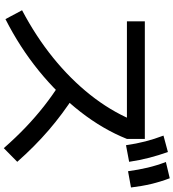

<svg xmlns="http://www.w3.org/2000/svg" viewBox="30 -926 939 1040"><g transform="rotate(90 500.0 -405.5)"><path d="M35 -55Q177 -130 292 -223Q407 -316 492.5 -423.5Q578 -531 628 -648L659 -623H95V-720H732V-623Q680 -493 585 -371Q490 -249 362.5 -145.5Q235 -42 83 35ZM782 44Q725 -21 669.5 -74Q614 -127 555 -173.5Q496 -220 428 -263L497 -339Q598 -274 685.5 -198.5Q773 -123 856 -29ZM766 -618Q758 -674 745.5 -722.5Q733 -771 714 -821L803 -845Q821 -794 834 -744Q847 -694 856 -635ZM907 -629Q899 -687 887.5 -735.5Q876 -784 857 -834L945 -855Q964 -805 976 -754.5Q988 -704 995 -645Z"/></g></svg>

Font: M PLUS 2 Thin Medium
Style: Regular
Weight: 500
Version: Version 1.001